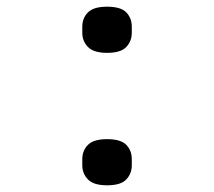

<svg xmlns="http://www.w3.org/2000/svg" viewBox="-20 -545 640 574"><path d="M300 9Q260 9 243 -8.5Q226 -26 226 -51V-69Q226 -95 243 -112Q260 -129 300 -129Q341 -129 357.5 -112Q374 -95 374 -69V-51Q374 -26 357.5 -8.5Q341 9 300 9ZM300 -387Q260 -387 243 -404.5Q226 -422 226 -447V-465Q226 -491 243 -508Q260 -525 300 -525Q341 -525 357.5 -508Q374 -491 374 -465V-447Q374 -422 357.5 -404.5Q341 -387 300 -387Z"/></svg>

Font: Lilex
Style: Regular
Weight: 400
Monospace: yes
Designer: Mike Abbink, Paul van der Laan, Pieter van Rosmalen, Mikhael Khrustik
Foundry: Mikhael Khrustik
Version: Version 2.510